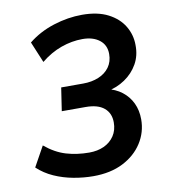

<svg xmlns="http://www.w3.org/2000/svg" viewBox="-82 -785 763 865"><g transform="rotate(-10 300.0 -352.5)"><path d="M276 10Q232 10 185.5 1.5Q139 -7 97.5 -25.5Q56 -44 24 -74L75 -166Q122 -127 171 -112.5Q220 -98 276 -98Q314 -98 343.5 -111.5Q373 -125 390.5 -151Q408 -177 408 -213Q408 -255 379.5 -279Q351 -303 295 -303H186L202 -409H303Q342 -409 373.5 -422Q405 -435 423 -460Q441 -485 441 -520Q441 -561 411.5 -584Q382 -607 334 -607Q285 -607 236 -589.5Q187 -572 143 -536L103 -632Q154 -673 220 -694Q286 -715 351 -715Q422 -715 469.5 -690.5Q517 -666 541 -626Q565 -586 565 -539Q566 -491 544.5 -453Q523 -415 485.5 -389.5Q448 -364 399 -355V-367Q442 -358 471.5 -335Q501 -312 516.5 -279Q532 -246 532 -205Q532 -146 500.5 -97Q469 -48 412 -19Q355 10 276 10Z"/></g></svg>

Font: Nunito Sans 12pt ExtraLight
Style: Italic
Weight: 200
Italic angle: -9°
Designer: Vernon Adams
Foundry: Vernon Adams
Version: Version 3.101;gftools[0.9.27]